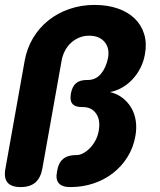

<svg xmlns="http://www.w3.org/2000/svg" viewBox="-29 -760 649 780"><path d="M143 -75Q136 -37 114.5 -18.5Q93 0 55 0Q17 0 1.5 -18.5Q-14 -37 -7 -75L71 -512Q80 -563 105 -605Q130 -647 167.5 -677Q205 -707 253 -723.5Q301 -740 355 -740Q408 -740 449.5 -725.5Q491 -711 518 -685Q545 -659 556.5 -622Q568 -585 560 -541Q555 -511 542 -485Q529 -459 510 -438.5Q491 -418 467.5 -404.5Q444 -391 418 -386Q447 -379 468.5 -362.5Q490 -346 504 -322.5Q518 -299 522.5 -269.5Q527 -240 521 -207Q513 -161 489.5 -123Q466 -85 431 -57.5Q396 -30 351.5 -15Q307 0 257 0H256Q223 0 209.5 -16Q196 -32 203 -65Q208 -98 227 -114Q246 -130 279 -130H282Q294 -130 308 -137Q322 -144 335 -157Q348 -170 358 -188Q368 -206 372 -228Q380 -272 361.5 -298.5Q343 -325 308 -325H304Q276 -325 265 -338.5Q254 -352 259 -380Q264 -408 279.5 -421.5Q295 -435 323 -435H327Q360 -435 381 -460Q402 -485 410 -525Q417 -565 395.5 -590Q374 -615 333 -615Q312 -615 293.5 -607.5Q275 -600 260 -586.5Q245 -573 235 -554Q225 -535 221 -512Z"/></svg>

Font: Maple Mono ExtraBold
Style: Italic
Weight: 800
Italic angle: -10°
Monospace: yes
Designer: subframe7536
Version: Version 7.200